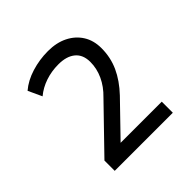

<svg xmlns="http://www.w3.org/2000/svg" viewBox="-134 -818 687 687"><g transform="rotate(-45 210.0 -474.0)"><path d="M68 -238V-290L225 -452Q253 -479 267.5 -510.5Q282 -542 282 -575Q282 -612 259 -631Q236 -650 195 -650Q160 -650 129 -639.5Q98 -629 74 -609L50 -661Q78 -685 118.5 -697.5Q159 -710 202 -710Q245 -710 277 -694Q309 -678 327 -649.5Q345 -621 345 -582Q345 -535 326.5 -494.5Q308 -454 272 -416L150 -290L149 -294H362V-238Z"/></g></svg>

Font: Nunito Sans 7pt Condensed
Style: Regular
Weight: 400
Width: 3
Designer: Vernon Adams
Foundry: Vernon Adams
Version: Version 3.101;gftools[0.9.27]